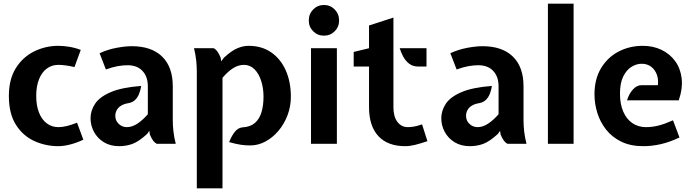

<svg xmlns="http://www.w3.org/2000/svg" viewBox="-20 -778 3756 1039"><path d="M296 13Q226.5 13 165.2 -15Q104 -43 66 -103Q28 -163 28 -259Q28 -349.5 66 -409.8Q104 -470 165.2 -500Q226.5 -530 296 -530Q323 -530 355 -524.8Q387 -519.5 417 -508L383 -415Q359 -421 335.8 -424Q312.5 -427 296 -427Q260 -427 233 -406.8Q206 -386.5 191 -348.8Q176 -311 176 -259Q176 -206.5 191 -168.8Q206 -131 233 -110.5Q260 -90 296 -90Q317 -90 341 -95.8Q365 -101.5 397 -114L431 -22Q392 -4 357.5 4.5Q323 13 296 13Z M625 13Q577 13 542.2 -8.2Q507.5 -29.5 488.8 -64Q470 -98.5 470 -138Q470 -179.5 494.5 -216.5Q519 -253.5 578.8 -279.2Q638.5 -305 744 -313Q740.5 -289.5 732.5 -269.8Q724.5 -250 710.8 -237Q697 -224 676 -220Q651 -216 635 -206Q619 -196 611.5 -181.8Q604 -167.5 604 -151Q604 -125 622.5 -107.5Q641 -90 667 -90Q695.5 -90 724.8 -109.8Q754 -129.5 780 -160V-311Q780 -363 751.2 -394Q722.5 -425 670 -425Q645.5 -425 617 -420Q588.5 -415 553 -402L519 -490Q563.5 -510.5 610.8 -519.2Q658 -528 693 -528Q799.5 -528 857.2 -472Q915 -416 915 -311V-126Q915 -98.5 918.5 -67Q922 -35.5 931 0H828Q814.5 -7.5 805.8 -21.2Q797 -35 791 -50L788 -70L776 -53Q731 -12 697.2 0.5Q663.5 13 625 13Z M1045 241V-391Q1045 -419 1041.8 -450.5Q1038.5 -482 1030 -517H1137Q1150 -509.5 1159 -495.2Q1168 -481 1174 -466L1177 -446L1192 -466Q1232 -503 1263.5 -516.5Q1295 -530 1325 -530Q1397 -530 1448.2 -494.2Q1499.5 -458.5 1526.8 -396.2Q1554 -334 1554 -255Q1554 -202 1536 -154.5Q1518 -107 1487 -70.2Q1456 -33.5 1416.5 -12.2Q1377 9 1334 9Q1308.5 9 1283.8 5.5Q1259 2 1220 -9Q1233.5 -43.5 1251.5 -65.5Q1269.5 -87.5 1294 -89Q1335.5 -91.5 1360 -113.2Q1384.5 -135 1395.2 -171.5Q1406 -208 1406 -255Q1406 -301.5 1393.2 -340.8Q1380.5 -380 1356.8 -403.5Q1333 -427 1300 -427Q1271 -427 1243 -410Q1215 -393 1184 -357V241Z M1663 0V-517H1803V0ZM1733 -585Q1698.5 -585 1674.8 -608.8Q1651 -632.5 1651 -667Q1651 -702.5 1674.8 -726.8Q1698.5 -751 1733 -751Q1767.5 -751 1791.2 -726.8Q1815 -702.5 1815 -667Q1815 -632.5 1791.2 -608.8Q1767.5 -585 1733 -585Z M2173 13Q2078 13 2027.5 -41.5Q1977 -96 1977 -198V-418H1894V-497L1977 -517V-640L2109 -683V-198Q2109 -147 2130.5 -118.5Q2152 -90 2187 -90Q2201.5 -90 2220 -93Q2238.5 -96 2264 -105L2293 -14Q2255.5 -1.5 2226.8 5.8Q2198 13 2173 13ZM2243 -418Q2214 -418 2194 -433.5Q2174 -449 2161.8 -472Q2149.5 -495 2143 -517H2288V-418Z M2523 13Q2475 13 2440.2 -8.2Q2405.5 -29.5 2386.8 -64Q2368 -98.5 2368 -138Q2368 -179.5 2392.5 -216.5Q2417 -253.5 2476.8 -279.2Q2536.5 -305 2642 -313Q2638.5 -289.5 2630.5 -269.8Q2622.5 -250 2608.8 -237Q2595 -224 2574 -220Q2549 -216 2533 -206Q2517 -196 2509.5 -181.8Q2502 -167.5 2502 -151Q2502 -125 2520.5 -107.5Q2539 -90 2565 -90Q2593.5 -90 2622.8 -109.8Q2652 -129.5 2678 -160V-311Q2678 -363 2649.2 -394Q2620.5 -425 2568 -425Q2543.5 -425 2515 -420Q2486.5 -415 2451 -402L2417 -490Q2461.5 -510.5 2508.8 -519.2Q2556 -528 2591 -528Q2697.5 -528 2755.2 -472Q2813 -416 2813 -311V-126Q2813 -98.5 2816.5 -67Q2820 -35.5 2829 0H2726Q2712.5 -7.5 2703.8 -21.2Q2695 -35 2689 -50L2686 -70L2674 -53Q2629 -12 2595.2 0.5Q2561.5 13 2523 13Z M2945 0V-758H3084V0Z M3461 13Q3392.5 13 3342.5 -11.2Q3292.5 -35.5 3260.2 -76.2Q3228 -117 3212.5 -166.8Q3197 -216.5 3197 -267Q3197 -349.5 3232.2 -408.5Q3267.5 -467.5 3327 -498.8Q3386.5 -530 3459 -530Q3514.5 -530 3559.8 -508.2Q3605 -486.5 3633.8 -447Q3662.5 -407.5 3668.8 -353.5Q3675 -299.5 3653 -235H3373Q3383.5 -269.5 3404.5 -293.2Q3425.5 -317 3451 -317H3540Q3544 -347.5 3534.5 -374Q3525 -400.5 3503.8 -416.8Q3482.5 -433 3452 -433Q3424.5 -433 3397.5 -416.5Q3370.5 -400 3352.8 -364.5Q3335 -329 3335 -272Q3335 -214.5 3352.8 -173.8Q3370.5 -133 3402.2 -111.5Q3434 -90 3476 -90Q3510.5 -90 3544.5 -98.8Q3578.5 -107.5 3622 -127L3657 -34Q3603 -8.5 3555.2 2.2Q3507.5 13 3461 13Z"/></svg>

Font: Expletus Sans
Style: Bold
Weight: 700
Version: Version 7.500